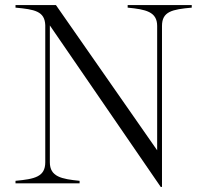

<svg xmlns="http://www.w3.org/2000/svg" viewBox="-20 -720 808 755"><path d="M482 -700V-690C553 -683 598 -674 598 -618V-129L200 -700H41V-690C116 -683 156 -676 158 -621V-82C158 -25 117 -16 41 -9V1H293V-9C222 -16 176 -25 176 -82V-620L612 15H617V-618C617 -675 657 -683 734 -690V-700Z"/></svg>

Font: Sprat Light
Style: Regular
Weight: 300
Designer: Ethan Nakache
Foundry: Collletttivo
Version: Version 2.000;Glyphs 3.2 (3217)